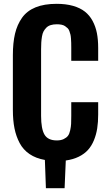

<svg xmlns="http://www.w3.org/2000/svg" viewBox="-20 -839 580 1013"><path d="M222.2 153.8 216.8 4.9Q169.4 -3.4 136 -26.1Q102.5 -48.8 83.7 -84.2Q64.9 -119.6 56.4 -162.1Q47.9 -204.6 47.9 -258.8V-547.9Q47.9 -612.8 59.1 -660.6Q70.3 -708.5 96.2 -745.1Q122.1 -781.7 167.7 -800.3Q213.4 -818.8 278.8 -818.8Q327.6 -818.8 365.2 -808.1Q402.8 -797.4 427.7 -777.8Q452.6 -758.3 468.5 -728.8Q484.4 -699.2 491.2 -664.6Q498 -629.9 498 -585.9V-518.1H356V-587.9Q356 -604 355.7 -613Q355.5 -622.1 354.5 -635.7Q353.5 -649.4 351.6 -657Q349.6 -664.6 346.2 -674.6Q342.8 -684.6 336.9 -690.2Q331.1 -695.8 323.2 -701.2Q315.4 -706.5 304.4 -708.7Q293.5 -710.9 279.8 -710.9Q261.2 -710.9 247.3 -706.5Q233.4 -702.1 224.4 -692.9Q215.3 -683.6 209.7 -673.1Q204.1 -662.6 201.4 -646Q198.7 -629.4 197.8 -614.7Q196.8 -600.1 196.8 -579.1V-228Q196.8 -159.2 214.8 -128.7Q232.9 -98.1 279.8 -98.1Q301.3 -98.1 315.9 -105.2Q330.6 -112.3 338.4 -122.3Q346.2 -132.3 350.3 -151.4Q354.5 -170.4 355.2 -185.5Q356 -200.7 356 -227.1V-299.8H498V-234.9Q498 -194.8 492.9 -161.9Q487.8 -128.9 475.6 -99.1Q463.4 -69.3 444.3 -48.1Q425.3 -26.9 395.5 -12.2Q365.7 2.4 327.1 7.8L320.8 153.8Z"/></svg>

Font: Oswald Medium
Style: Regular
Weight: 500
Designer: Vernon Adams
Foundry: Vernon Adams
Version: Version 4.103